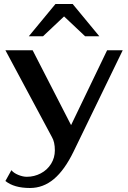

<svg xmlns="http://www.w3.org/2000/svg" viewBox="-20 -741 640 959"><path d="M7 163 37 109Q48 123 71 132.5Q94 142 114 142Q151 142 183.5 125Q216 108 235 77.5Q254 47 254 10Q254 -32 239 -57L7 -490H143L335 -116L515 -490H593L348 15Q303 108 249.5 153Q196 198 130 198Q50 198 7 163ZM257 -721H343L476 -560H405L300 -659L195 -560H124Z"/></svg>

Font: Fahkwang SemiBold
Style: Regular
Weight: 600
Designer: Suppakit Chalermlarp | Katatrad Co.,Ltd.
Foundry: Cadson Demak Co.,Ltd.
Version: Version 1.000; ttfautohint (v1.6)